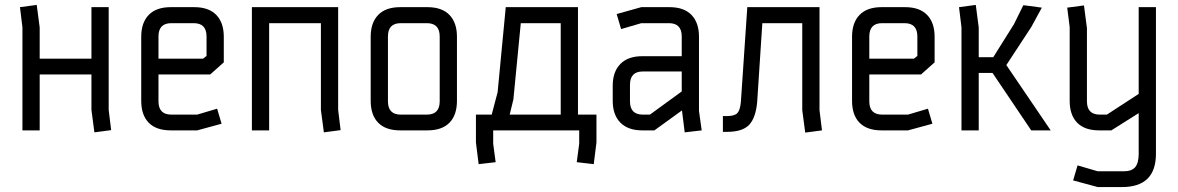

<svg xmlns="http://www.w3.org/2000/svg" viewBox="-20 -529 4781 779"><path d="M141 -291H351V-500H421V-83L431 -1L363 8L351 -83V-227H141V0H71V-418L61 -500L129 -509L141 -418Z M673 0Q614 0 583.5 -31Q553 -62 553 -120V-380Q553 -437 583.5 -468.5Q614 -500 673 -500H768Q827 -500 857.5 -468.5Q888 -437 888 -380V-276L833 -227H623V-118Q623 -64 675 -64H780L861 -88L879 -27L780 0ZM623 -381V-291H804L818 -302V-381Q818 -435 766 -435H675Q623 -435 623 -381Z M1282 -435H1072V0H1002V-500H1352V-83L1362 -1L1294 8L1282 -83Z M1712 -435H1606Q1554 -435 1554 -381V-118Q1554 -64 1606 -64H1712Q1764 -64 1764 -118V-381Q1764 -435 1712 -435ZM1714 0H1604Q1545 0 1514.5 -31Q1484 -62 1484 -120V-380Q1484 -437 1514.5 -468.5Q1545 -500 1604 -500H1714Q1773 -500 1803.5 -468.5Q1834 -437 1834 -380V-120Q1834 -62 1803.5 -31Q1773 0 1714 0Z M2093 -435 2063 -126 2048 -64H2255V-435ZM2330 0H1981V54L1991 129L1922 137L1911 49V-64H1975L1999 -155L2032 -500H2325V-64H2400V49L2389 137L2320 129L2330 54Z M2482 -472 2582 -500H2696Q2755 -500 2785.5 -468.5Q2816 -437 2816 -380V-79L2827 0L2758 8L2747 -81L2635 0H2586Q2528 0 2497 -31.5Q2466 -63 2466 -120V-181Q2466 -238 2497 -269.5Q2528 -301 2586 -301H2746V-381Q2746 -435 2694 -435H2582L2500 -411ZM2588 -64H2617L2746 -158V-239H2588Q2536 -239 2536 -185V-118Q2536 -64 2588 -64Z M3305 -82 3315 0 3247 9 3235 -82V-435H3073L3052 -114Q3046 -50 3019 -22Q2992 6 2929 6H2913V-58H2929Q2960 -58 2971.5 -70Q2983 -82 2986 -116L3012 -500H3305Z M3557 0Q3498 0 3467.5 -31Q3437 -62 3437 -120V-380Q3437 -437 3467.5 -468.5Q3498 -500 3557 -500H3652Q3711 -500 3741.5 -468.5Q3772 -437 3772 -380V-276L3717 -227H3507V-118Q3507 -64 3559 -64H3664L3745 -88L3763 -27L3664 0ZM3507 -381V-291H3688L3702 -302V-381Q3702 -435 3650 -435H3559Q3507 -435 3507 -381Z M3881 -418 3871 -500 3939 -509 3951 -418V-297H4010L4094 -431L4132 -508L4207 -498L4164 -419L4063 -265L4243 0H4164L4007 -233H3951V0H3881Z M4600 95V-70L4489 0H4440Q4381 0 4350.5 -31Q4320 -62 4320 -120V-419L4310 -498L4378 -507L4390 -415V-118Q4390 -64 4442 -64H4471L4600 -148V-500H4670V95Q4670 230 4532 230H4434L4334 203L4352 142L4434 166H4539Q4572 166 4586 149Q4600 132 4600 95Z"/></svg>

Font: Strong
Style: Regular
Weight: 400
Designer: Roman Shchyukin (Gaslight Type Foundry)
Foundry: Cyreal (www.cyreal.org)
Version: Version 1.001